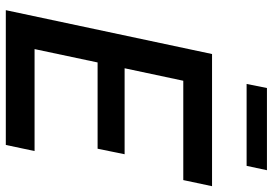

<svg xmlns="http://www.w3.org/2000/svg" viewBox="-159 -780 939 661"><g transform="rotate(90 310.5 -449.5)"><path d="M166 -710H621L600 -611H258L215 -409H511L492 -316H195L149 -99H500L479 0H15ZM269 -829 283 -899H566L551 -829Z"/></g></svg>

Font: Raleway SemiBold
Style: Italic
Weight: 600
Italic angle: -12°
Designer: Matt McInerney, Pablo Impallari, Rodrigo Fuenzalida
Foundry: Matt McInerney, Pablo Impallari, Rodrigo Fuenzalida
Version: Version 4.026